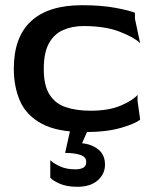

<svg xmlns="http://www.w3.org/2000/svg" viewBox="-20 -497 598 737"><path d="M304 10Q200 10 140.5 -22Q81 -54 57 -109Q33 -164 33 -233Q33 -355 99.5 -416Q166 -477 294 -477Q369 -477 422.5 -467Q476 -457 498 -448V-425L518 -331Q498 -352 441.5 -374.5Q385 -397 301 -397Q258 -397 223 -382Q188 -367 168 -331Q148 -295 148 -232Q148 -170 169.5 -135Q191 -100 231.5 -86Q272 -72 328 -72Q399 -72 445.5 -92.5Q492 -113 508 -133V-110L518 -38Q499 -22 443.5 -6Q388 10 304 10ZM277 220Q236 220 209 208Q182 196 173 185V118Q184 129 209 141Q234 153 269 153Q289 153 300 146.5Q311 140 311 125Q311 105 288 97.5Q265 90 230 90L250 0H318L295 53Q331 56 357 76.5Q383 97 383 135Q383 171 355 195.5Q327 220 277 220Z"/></svg>

Font: Red Rose Medium
Style: Regular
Weight: 500
Designer: Jaikishan Patel
Version: Version 2.000